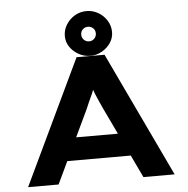

<svg xmlns="http://www.w3.org/2000/svg" viewBox="-61 -1012 1051 1073"><g transform="rotate(-5 464.0 -476.0)"><path d="M53 0 386 -700H543L875 0H700L508 -403Q498 -426 488.5 -446Q479 -466 471.5 -485.5Q464 -505 457 -525Q450 -545 444 -565L481 -566Q474 -544 467 -523.5Q460 -503 451 -483Q442 -463 433 -443.5Q424 -424 415 -402L224 0ZM208 -126 263 -254H663L692 -126ZM464 -701Q429 -701 398.5 -718Q368 -735 349.5 -762.5Q331 -790 331 -823Q331 -858 349.5 -887.5Q368 -917 398 -934.5Q428 -952 464 -952Q499 -952 529 -934.5Q559 -917 577.5 -887.5Q596 -858 596 -823Q596 -790 577.5 -762.5Q559 -735 529 -718Q499 -701 464 -701ZM464 -782Q481 -782 493 -794Q505 -806 505 -823Q505 -842 492.5 -853Q480 -864 464 -864Q447 -864 435 -852.5Q423 -841 423 -823Q423 -806 435 -794Q447 -782 464 -782Z"/></g></svg>

Font: Lexend Tera
Style: Bold
Weight: 700
Designer: Bonnie Shaver-Troup, Thomas Jockin
Foundry: Lexend
Version: Version 1.007